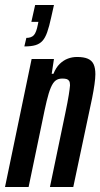

<svg xmlns="http://www.w3.org/2000/svg" viewBox="-32 -745 400 765"><path d="M65 -560 73 -594Q93 -594 103 -605Q113 -616 119 -648L121 -658H93L108 -725H183L172 -676Q164 -639 156 -616.5Q148 -594 137 -582Q126 -570 109 -565Q92 -560 65 -560ZM-12 0 94 -510H183L174 -451H181Q191 -476 206 -490.5Q221 -505 238.5 -511.5Q256 -518 275 -518Q302 -518 318 -511Q334 -504 341 -489Q348 -474 348 -449Q348 -434 344.5 -409Q341 -384 335 -354L260 0H167L228 -293Q238 -341 242 -366.5Q246 -392 247 -405Q247 -417 243.5 -422.5Q240 -428 233.5 -430Q227 -432 216 -432Q200 -432 189.5 -424Q179 -416 170.5 -396Q162 -376 154 -342.5Q146 -309 136 -259L82 0Z"/></svg>

Font: Saira UltraCondensed
Style: Bold Italic
Weight: 700
Width: 1
Italic angle: -12°
Designer: Hector Gatti with collaboration of the Omnibus-Type team
Foundry: Omnibus-Type
Version: Version 1.101